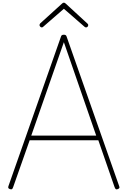

<svg xmlns="http://www.w3.org/2000/svg" viewBox="-20 -1409 960 1443"><path d="M54 12Q44 8 42.5 3.5Q41 -1 43 -9L438 -1133Q440 -1141 445 -1144.5Q450 -1148 460 -1148Q469 -1148 474 -1144.5Q479 -1141 481 -1133L876 -9Q879 -1 877 3.5Q875 8 866 12Q856 16 851 13Q846 10 841 -3L719 -355H203L79 -3Q75 9 70 12.5Q65 16 54 12ZM215 -390H703L460 -1092ZM294 -1203Q288 -1203 282.5 -1208.5Q277 -1214 277 -1221Q277 -1224 278.5 -1227Q280 -1230 282 -1233L444 -1380Q449 -1385 452.5 -1387Q456 -1389 460 -1389Q464 -1389 467.5 -1387Q471 -1385 476 -1380L638 -1231Q641 -1229 642 -1226Q643 -1223 643 -1220Q643 -1213 638 -1208Q633 -1203 627 -1203Q623 -1203 620 -1204.5Q617 -1206 614 -1209L460 -1343L306 -1209Q303 -1206 300.5 -1204.5Q298 -1203 294 -1203Z"/></svg>

Font: Playwrite CL Thin
Style: Regular
Weight: 100
Designer: Veronika Burian, José Scaglione
Foundry: TypeTogether
Version: Version 1.002